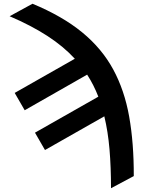

<svg xmlns="http://www.w3.org/2000/svg" viewBox="-20 -788 762 1021"><path d="M31.2 -701.7 152.8 -768.1Q312 -702.1 416.7 -616.2Q521.5 -530.3 581.8 -419.2Q642.1 -308.1 667 -167.5Q691.9 -26.9 691.4 148.4L570.3 212.9Q570.3 101.1 562.3 6.1Q554.2 -88.9 534.7 -169.4L219.2 9.8L166 -82.5L502.9 -273.9Q478.5 -336.9 443.4 -391.1L111.3 -201.7L58.1 -293.9L377.9 -475.6Q317.4 -541.5 231.9 -596.9Q146.5 -652.3 31.2 -701.7Z"/></svg>

Font: Inter Display Semi Bold
Style: Regular
Weight: 600
Designer: Rasmus Andersson
Foundry: rsms
Version: Version 4.000;git-37864ae